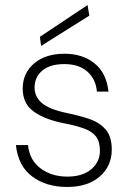

<svg xmlns="http://www.w3.org/2000/svg" viewBox="-20 -729 515 761"><path d="M246 12Q163 12 107.5 -29.5Q52 -71 43 -154H91Q97 -94 141 -61.5Q185 -29 247 -29Q307 -29 341.5 -58Q376 -87 376 -131Q376 -168 360.5 -188Q345 -208 313.5 -219.5Q282 -231 236 -240Q161 -254 115.5 -285.5Q70 -317 70 -378Q70 -439 115 -477.5Q160 -516 236 -516Q307 -516 354.5 -478Q402 -440 410 -366H364Q360 -415 326.5 -445Q293 -475 235 -475Q178 -475 147.5 -449Q117 -423 117 -382Q117 -346 145.5 -321Q174 -296 245 -281Q294 -271 334 -257.5Q374 -244 398.5 -216Q423 -188 423 -136Q423 -71 375.5 -29.5Q328 12 246 12ZM143 -547 138 -583 327 -709 334 -667Z"/></svg>

Font: DM Sans ExtraLight
Style: Regular
Weight: 200
Designer: Colophon Foundry, Jonny Pinhorn
Foundry: Colophon Foundry
Version: Version 4.004; ttfautohint (v1.8.4.7-5d5b)